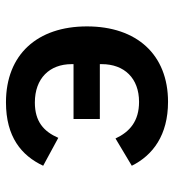

<svg xmlns="http://www.w3.org/2000/svg" viewBox="10 -578 580 640"><g transform="rotate(-90 300.0 -258.0)"><path d="M223.4 -215.2H406.2V-208.8C406.2 -133.5 359 -84.5 280.5 -84.5C215.9 -84.5 180.4 -115.8 158.4 -163L67.5 -108.7C102.6 -38 170.1 12.1 280.5 12.1C437.9 12.1 532 -92 532 -258.2C532 -423.7 438.2 -528.1 278.8 -528.1C164.1 -528.1 101.6 -476.9 67.5 -404.1L160.5 -353.7C181.8 -402.3 214.8 -431.8 278.4 -431.8C358.7 -431.8 406.2 -382.8 406.2 -309.3V-302.9H223.4Z"/></g></svg>

Font: Margiela Mono SemiBold
Style: Regular
Weight: 600
Designer: Mike Abbink, Paul van der Laan, Pieter van Rosmalen
Foundry: Bold Monday
Version: Version 2.003 2021